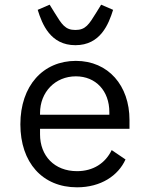

<svg xmlns="http://www.w3.org/2000/svg" viewBox="-20 -788 640 820"><path d="M309 12C411 12 485 -38 516 -107L457 -147C430 -91 378 -57 309 -57C212 -57 151 -123 151 -214V-238H533V-276C533 -422 443 -528 304 -528C164 -528 67 -422 67 -257C67 -94 161 12 309 12ZM304 -462C389 -462 447 -400 447 -309V-298H151V-305C151 -395 216 -462 304 -462ZM302 -595C409 -595 444 -685 463 -746L412 -768L391 -734C360 -684 346 -660 302 -660C258 -660 244 -684 213 -734L192 -768L141 -746C160 -685 195 -595 302 -595Z"/></svg>

Font: IBM Plex Mono
Style: Regular
Weight: 400
Monospace: yes
Designer: Mike Abbink, Paul van der Laan, Pieter van Rosmalen
Foundry: Bold Monday
Version: Version 2.004